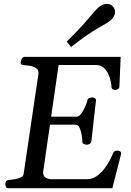

<svg xmlns="http://www.w3.org/2000/svg" viewBox="-20 -993 693 1013"><path d="M201.2 -335.4V-377.4H386.2Q399.4 -379.4 410.9 -396.5Q422.4 -413.6 430.7 -433.3Q439 -453.1 440.9 -462.9Q442.4 -472.7 450.9 -475.8Q459.5 -479 467.3 -479Q472.7 -479 480.2 -474.9Q487.8 -470.7 486.3 -462.4L461.9 -246.1Q460.4 -237.8 452.4 -233.6Q444.3 -229.5 439 -229.5Q431.2 -229.5 422.6 -232.9Q414.1 -236.3 414.6 -245.6Q414.6 -256.3 411.4 -277.8Q408.2 -299.3 400.6 -317.4Q393.1 -335.4 379.4 -335.4ZM289.1 -649.9 207.5 -85Q207.5 -64 219.7 -56.4Q231.9 -48.8 246.6 -47.4H437.5Q467.8 -47.4 491.9 -64.9Q516.1 -82.5 533.9 -107.2Q551.8 -131.8 562.3 -153.3Q572.8 -174.8 575.2 -182.1Q578.6 -191.4 585 -194.8Q591.3 -198.2 599.1 -198.2Q619.6 -198.2 619.1 -181.6L572.8 0H21.5Q13.2 0 10.3 -9.8Q7.3 -19.5 8.3 -24.9Q8.3 -41 24.9 -43Q41 -44.4 59.1 -47.6Q77.1 -50.8 90.3 -57.1Q103.5 -63.5 104.5 -74.2L182.6 -602.5Q185.1 -623.5 171.1 -633.1Q157.2 -642.6 137.9 -645.8Q118.7 -648.9 104 -649.9Q88.9 -651.4 88.9 -660.6Q88.9 -671.4 94.5 -682.1Q100.1 -692.9 109.4 -692.9H616.7L609.9 -535.2Q609.4 -526.9 601.8 -522.7Q594.2 -518.6 588.9 -518.6Q581.1 -518.6 575 -522Q568.8 -525.4 567.9 -534.7Q568.4 -542 564.9 -560.5Q561.5 -579.1 552.5 -599.9Q543.5 -620.6 527.3 -635.3Q511.2 -649.9 485.8 -649.9ZM355 -745.1 332 -773.4Q402.3 -842.8 445.1 -893.6Q487.8 -944.3 501 -955.1Q509.8 -962.4 521.2 -967.5Q532.7 -972.7 544.9 -972.7Q564.9 -972.7 577.6 -956.5Q586.9 -944.8 586.9 -930.7Q586.9 -917 579.6 -904.8Q572.3 -892.6 562 -884.3Q548.8 -873.5 494.4 -842.8Q439.9 -812 355 -745.1Z"/></svg>

Font: Gelasio
Style: Italic
Weight: 400
Italic angle: -8.5°
Designer: Eben Sorkin
Foundry: Eben Sorkin
Version: Version 1.008